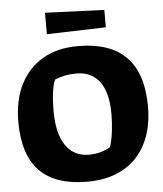

<svg xmlns="http://www.w3.org/2000/svg" viewBox="-59 -924 840 990"><g transform="rotate(-5 361.0 -429.5)"><path d="M25 -325Q25 -436 66 -517.5Q107 -599 183 -643Q259 -687 364 -687Q698 -687 698 -346Q698 -234 657 -153Q616 -72 538.5 -29Q461 14 354 14Q188 14 106.5 -70Q25 -154 25 -325ZM484 -153Q495 -184 501 -230.5Q507 -277 507 -322Q507 -433 465.5 -490Q424 -547 344 -547Q287 -547 234 -526Q223 -507 217 -463.5Q211 -420 211 -364Q211 -248 253 -186Q295 -124 375 -124Q432 -124 484 -153ZM211 -873 517 -861V-771L211 -762Z"/></g></svg>

Font: Suez One
Style: Regular
Weight: 400
Designer: Michal Sahar
Foundry: Hagilda
Version: Version 1.001